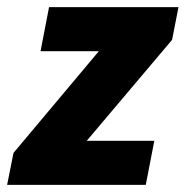

<svg xmlns="http://www.w3.org/2000/svg" viewBox="-30 -520 522 540"><path d="M-10 0 8 -90 248 -376H84L108 -500H472L454 -408L214 -124H404L380 0Z"/></svg>

Font: mr_Source Sans Pro
Style: Italic
Weight: 900
Italic angle: -11°
Designer: Paul D. Hunt
Foundry: Adobe Systems Incorporated
Version: Version 1.076;July 10, 2024;FontCreator 11.5.0.2430 64-bit